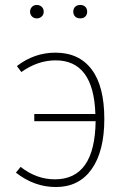

<svg xmlns="http://www.w3.org/2000/svg" viewBox="-20 -743 509 773"><path d="M148 -676.5Q140 -669 128 -669Q116 -669 108.5 -677Q101 -685 101 -696Q101 -707 108.5 -715Q116 -723 128 -723Q140 -723 148 -715.5Q156 -708 156 -696Q156 -684 148 -676.5ZM323.5 -676.5Q316 -669 303 -669Q290 -669 282.5 -676.5Q275 -684 275 -696Q275 -708 282.5 -715.5Q290 -723 303 -723Q316 -723 323.5 -715.5Q331 -708 331 -696Q331 -684 323.5 -676.5ZM203 -531Q298 -531 349 -463.5Q400 -396 400 -264Q400 -134 349 -62Q298 10 205 10Q118 10 44 -48L63 -71Q127 -21 201 -21Q362 -21 365 -255H118V-284H364Q357 -500 204 -500Q132 -500 66 -453L48 -477Q118 -531 203 -531Z"/></svg>

Font: Fira Sans UltraLight
Style: Regular
Weight: 200
Designer: Carrois Corporate & Edenspiekermann AG
Foundry: Carrois Corporate GbR & Edenspiekermann AG
Version: Version 4.106;PS 004.106;hotconv 1.0.70;makeotf.lib2.5.58329